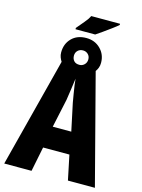

<svg xmlns="http://www.w3.org/2000/svg" viewBox="-140 -1042 828 1121"><g transform="rotate(15 274.0 -481.5)"><path d="M199 -873Q226 -905 239 -920.5Q252 -936 257.5 -944.5Q263 -953 268 -963H442V-956Q430 -945 405.5 -927Q381 -909 356.5 -891.5Q332 -874 318 -865H199ZM170 -660Q163 -671 158 -684Q153 -697 153 -713Q153 -765 186 -798.5Q219 -832 274 -832Q326 -832 360 -798Q394 -764 394 -714Q394 -697 389 -684Q384 -671 376 -660L548 0H385L354 -149H195L165 0H0ZM274 -670Q292 -670 304.5 -682.5Q317 -695 317 -714Q317 -733 304.5 -745Q292 -757 274 -757Q255 -757 242.5 -745Q230 -733 230 -714Q230 -695 241 -682.5Q252 -670 274 -670ZM218 -281H330L295 -446Q291 -469 286.5 -496Q282 -523 278.5 -547Q275 -571 274 -586Q271 -562 265.5 -524Q260 -486 255 -453Z"/></g></svg>

Font: Noto Sans ExtraCondensed ExtraBold
Style: Regular
Weight: 800
Width: 2
Designer: Monotype Design Team
Foundry: Monotype Imaging Inc.
Version: Version 2.013; ttfautohint (v1.8.4.7-5d5b)